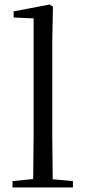

<svg xmlns="http://www.w3.org/2000/svg" viewBox="-20 -825 374 845"><path d="M125 0H301V-28L212 -36L210 -229V-641L213 -796L198 -805L40 -775V-748L128 -744V-229L126 -37L35 -28V0Z"/></svg>

Font: Harano Aji Mincho K1
Style: Regular
Weight: 400
Foundry: Masamichi Hosoda
Version: HaranoAjiMinchoK1-Regular version 20230610;ttx 4.39.4